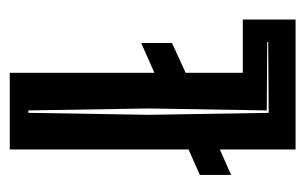

<svg xmlns="http://www.w3.org/2000/svg" viewBox="-136 -489 625 393"><g transform="rotate(-90 176.5 -292.5)"><path d="M67 0V-155L15 -132V-196L67 -219V-585H224V-289L285 -316V-253L224 -225V-108H333V0ZM142 -55 287 -56V-58L147 -59L151 -300L147 -547H142L138 -300Z"/></g></svg>

Font: Alumni Sans Inline One
Style: Regular
Weight: 400
Designer: Robert E. Leuschke
Foundry: Robert E. Leuschke
Version: Version 1.100; ttfautohint (v1.8.3)